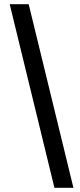

<svg xmlns="http://www.w3.org/2000/svg" viewBox="-20 -730 381 910"><path d="M238 160 26 -710H116L328 160Z"/></svg>

Font: Assistant ExtraLight
Style: Bold
Weight: 700
Version: Version 3.000